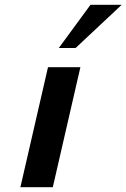

<svg xmlns="http://www.w3.org/2000/svg" viewBox="-20 -780 527 800"><path d="M65 0 180 -500H315L200 0ZM295 -580H225L357 -760H487Z"/></svg>

Font: Perun
Style: Bold Italic
Weight: 700
Italic angle: -12°
Foundry: Copyright (c) Stefan Peev, Context Ltd, 2016
Version: Version 1.027